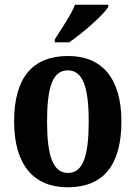

<svg xmlns="http://www.w3.org/2000/svg" viewBox="-20 -786 577 816"><path d="M213 -619V-606H274C331 -645 418 -721 440 -756V-766H299C281 -721 240 -662 213 -619ZM267 10C418 10 496 -82 496 -270C496 -457 410 -548 270 -548C119 -548 40 -457 40 -270C40 -82 126 10 267 10ZM269 -51C204 -51 180 -126 180 -270C180 -414 203 -487 268 -487C333 -487 357 -414 357 -270C357 -126 334 -51 269 -51Z"/></svg>

Font: Noto Serif Ethiopic Condensed
Style: Bold
Weight: 700
Width: 3
Designer: Monotype Design Team
Foundry: Monotype Imaging Inc.
Version: Version 2.102